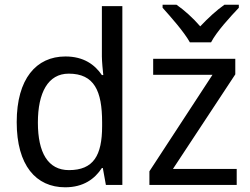

<svg xmlns="http://www.w3.org/2000/svg" viewBox="-20 -786 1062 816"><path d="M995 -766H934C901 -743 865 -710 831 -674C800 -710 763 -743 730 -766H671V-753C705 -715 762 -651 787 -606H877C900 -651 959 -715 995 -753ZM257 10C335 10 383 -26 413 -72H417L430 0H500V-760H413V-546C413 -526 417 -484 419 -467H413C383 -511 336 -546 258 -546C134 -546 51 -451 51 -267C51 -83 133 10 257 10ZM986 0V-68H715L980 -470V-536H631V-468H883L615 -58V0ZM273 -63C184 -63 141 -137 141 -265C141 -392 184 -473 272 -473C381 -473 414 -399 414 -266V-250C414 -125 377 -63 273 -63Z"/></svg>

Font: Noto Sans Thai
Style: Regular
Weight: 400
Designer: Monotype Design Team
Foundry: Monotype Imaging Inc.
Version: Version 1.901